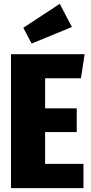

<svg xmlns="http://www.w3.org/2000/svg" viewBox="-20 -976 471 996"><path d="M400 -570H214V-414H378V-291H214V-126H413V0H37V-695H419ZM353 -836 144 -750 101 -832 290 -956Z"/></svg>

Font: Fira Sans Compressed ExtraBold
Style: Regular
Weight: 800
Width: 1
Designer: bBox Type GmbH & Carrois Corporate GbR & Edenspiekermann AG
Foundry: bBox Type GmbH & Carrois Corporate GbR & Edenspiekermann AG
Version: Version 4.301